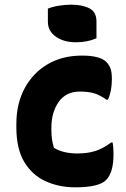

<svg xmlns="http://www.w3.org/2000/svg" viewBox="-20 -790 540 822"><path d="M331 -552Q408 -552 435 -525Q447 -513 453 -497Q459 -481 459 -451Q459 -400 442 -363H436Q408 -383 383.5 -390.5Q359 -398 321 -398Q263 -398 231.5 -354Q200 -310 200 -243V-232Q200 -192 211 -157Q233 -144 258 -138.5Q283 -133 311 -133Q355 -133 388 -143.5Q421 -154 456 -180H462Q466 -160 466 -130Q466 -51 434 -19Q403 12 302 12Q233 12 175.5 -14Q118 -40 84 -96.5Q50 -153 50 -245V-259Q50 -346 85.5 -412Q121 -478 184 -515Q247 -552 331 -552ZM185 -753Q204 -761 231.5 -765.5Q259 -770 285 -770Q332 -770 362.5 -754.5Q393 -739 393 -698V-626Q354 -609 305 -609Q253 -609 219 -633Q185 -657 185 -697Z"/></svg>

Font: Recursive Sn Csl St XBd
Style: Regular
Weight: 800
Version: Version 1.085;hotconv 1.1.0;makeotfexe 2.6.0; ttfautohint (v